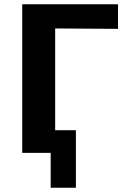

<svg xmlns="http://www.w3.org/2000/svg" viewBox="-20 -715 620 898"><path d="M84 0V-695H532V-580L238 -582V-106H335V163H217V0Z"/></svg>

Font: Coval
Style: Heavy
Weight: 900
Foundry: Context Ltd
Version: Version 001.000